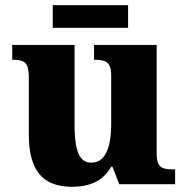

<svg xmlns="http://www.w3.org/2000/svg" viewBox="-20 -709 720 739"><path d="M257 10Q172 10 131.5 -39Q91 -88 91 -189V-407Q91 -436 86 -451.5Q81 -467 68 -473Q55 -479 30 -479H27V-536H267V-226Q267 -183 272.5 -151Q278 -119 292 -101Q306 -83 331 -83Q358 -83 375 -101Q392 -119 400 -152.5Q408 -186 408 -231V-418Q408 -446 400 -459Q392 -472 378 -475.5Q364 -479 346 -479H342V-536H583V-119Q583 -90 590.5 -77Q598 -64 612 -60.5Q626 -57 644 -57H654V0H439L413 -67H408Q383 -25 345.5 -7.5Q308 10 257 10ZM183 -602V-689H473V-602Z"/></svg>

Font: Noto Serif Thai ExtraBold
Style: Regular
Weight: 800
Version: Version 2.001